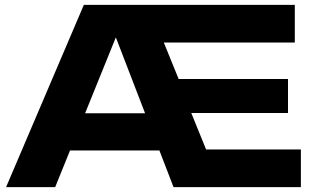

<svg xmlns="http://www.w3.org/2000/svg" viewBox="-20 -770 1296 790"><path d="M767 -305 828 -155H1218V0H694L424 -701H491L207 0H5L325 -750H1193V-595H654L715 -445H1165V-305ZM195 -151V-304H689V-151Z"/></svg>

Font: Unbounded SemiBold
Style: Regular
Weight: 600
Designer: Luke Prowse, Jean-Baptiste Morizot, Fátima Lázaro, Florian Runge
Foundry: NaN
Version: Version 1.700